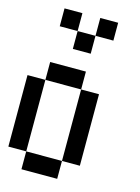

<svg xmlns="http://www.w3.org/2000/svg" viewBox="-159 -1211 944 1297"><g transform="rotate(15 312.5 -562.5)"><path d="M0 -125V-625H125V-125ZM125 -125H375V0H125ZM125 -625V-750H375V-625ZM125 -1000V-1125H250V-1000ZM250 -875V-1000H375V-875ZM375 -125V-625H500V-125ZM375 -1000V-1125H500V-1000Z"/></g></svg>

Font: Galmuri7 Regular
Style: Regular
Weight: 400
Designer: Lee Minseo (quiple)
Version: Version 2.399;hotconv 1.1.1;makeotfexe 2.6.0 DEVELOPMENT